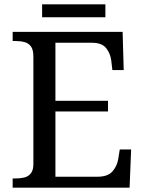

<svg xmlns="http://www.w3.org/2000/svg" viewBox="-20 -860 663 880"><path d="M38 0V-42H51Q73 -42 91.5 -46.5Q110 -51 121.5 -65.5Q133 -80 133 -109V-600Q133 -632 122 -647Q111 -662 92.5 -667Q74 -672 51 -672H38V-714H542L547 -539H495L490 -582Q486 -615 466.5 -639.5Q447 -664 402 -664H234V-398H475V-349H234V-50H427Q474 -50 495.5 -74.5Q517 -99 522 -132L529 -175H581L574 0ZM173 -781V-840H463V-781Z"/></svg>

Font: Noto Serif Gurmukhi
Style: Regular
Weight: 400
Designer: Vaibhav Singh and the Monotype Design Team
Foundry: Monotype Imaging Inc.
Version: Version 2.003